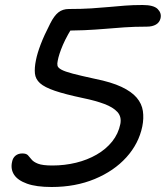

<svg xmlns="http://www.w3.org/2000/svg" viewBox="-20 -736 663 768"><path d="M186.6 12Q125 12 87.9 -1.4Q50.8 -14.8 36.3 -37.2Q21.8 -59.6 28.2 -88.2Q31 -104.2 41.9 -113.2Q52.8 -122.2 69.2 -122.2Q85 -122.2 91.7 -115.1Q98.4 -108 106.2 -98.1Q114 -88.2 132.3 -81.1Q150.6 -74 189.6 -74Q238.6 -74 284.1 -85.1Q329.6 -96.2 366.8 -117.7Q404 -139.2 428.7 -170Q453.4 -200.8 461.4 -240.2Q466.8 -269.2 449.6 -288.1Q432.4 -307 397.2 -320.2Q362 -333.4 312.4 -343.6Q240.4 -358.8 199.2 -372.9Q158 -387 140 -403.3Q122 -419.6 119.7 -442Q117.4 -464.4 123.8 -495.4Q129 -522.2 142.6 -558.1Q156.2 -594 181 -642.2Q196.6 -673.2 213.7 -686.6Q230.8 -700 255.4 -700Q306.8 -700 345.2 -702.5Q383.6 -705 415.8 -708Q448 -711 479.8 -713.5Q511.6 -716 550.4 -716Q594.6 -716 610.7 -699.9Q626.8 -683.8 622.2 -663Q618.4 -646.4 604 -637.9Q589.6 -629.4 567.4 -629.4Q517.4 -629.4 477.4 -626.6Q437.4 -623.8 398.9 -620.5Q360.4 -617.2 316 -615.2Q271.6 -613.2 213.4 -614.2L283 -648.4Q248.2 -595.2 231.8 -556.9Q215.4 -518.6 210.8 -492.6Q208.2 -481.4 210 -473.2Q211.8 -465 225.6 -457.4Q239.4 -449.8 270.8 -441.5Q302.2 -433.2 359.4 -420.8Q425.4 -407.6 465.9 -388.5Q506.4 -369.4 526.8 -345.3Q547.2 -321.2 551.5 -292Q555.8 -262.8 549.2 -230.2Q535 -161.4 485.5 -106.7Q436 -52 358.9 -20Q281.8 12 186.6 12Z"/></svg>

Font: Shantell Sans Light
Style: Italic
Weight: 300
Italic angle: -11°
Designer: Stephen Nixon, Anya Danilova, Shantell Martin
Foundry: Arrow Type
Version: Version 1.008;[ac192a2d6]